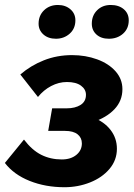

<svg xmlns="http://www.w3.org/2000/svg" viewBox="-29 -756 552 788"><path d="M-9 -87.2 69.4 -183.2Q102.2 -139.8 140.2 -120.7Q178.2 -101.6 224.6 -101.6Q261.4 -101.6 284.2 -120.2Q307 -138.8 307 -167.4Q307 -190.8 289.4 -204.8Q271.8 -218.8 237.6 -218.8H168.8L185 -311.4H244.8Q279.6 -311.4 301.7 -325.4Q323.8 -339.4 323.8 -366.8Q323.8 -389.4 303.4 -404.4Q283 -419.4 245.8 -419.4Q212.2 -419.4 180.9 -402.9Q149.6 -386.4 126.8 -358L54.4 -450.2Q96.8 -487 150.8 -508.4Q204.8 -529.8 266.8 -529.8Q322 -529.8 369.5 -512.5Q417 -495.2 445.2 -463.4Q473.4 -431.6 473.4 -390Q473.4 -342.2 440.6 -307.6Q407.8 -273 350.8 -254.4L351.2 -274.6Q398.4 -256.8 424.6 -222.9Q450.8 -189 450.8 -145.6Q450.8 -98.8 420.5 -62.9Q390.2 -27 340.6 -7.3Q291 12.4 235.6 12.4Q157.6 12.4 92.7 -13.5Q27.8 -39.4 -9 -87.2ZM129.4 -658.8Q129.4 -692.4 151.9 -714Q174.4 -735.6 208.6 -735.6Q239.6 -735.6 260 -717.9Q280.4 -700.2 280.4 -672.6Q280.4 -638.6 257 -617.8Q233.6 -597 200.6 -597Q168.8 -597 149.1 -614.6Q129.4 -632.2 129.4 -658.8ZM347.8 -658.8Q347.8 -692.4 369.7 -714Q391.6 -735.6 425.2 -735.6Q458.6 -735.6 479 -718.2Q499.4 -700.8 499.4 -672.6Q499.4 -638.6 476 -617.8Q452.6 -597 417.8 -597Q386 -597 366.9 -614.3Q347.8 -631.6 347.8 -658.8Z"/></svg>

Font: Fixel Italic Variable Display Thin
Style: Italic
Weight: 100
Italic angle: -10°
Designer: AlfaBravo + MacPaw
Foundry: Kyrylo Tkachov, Marchela Mozhyna, Serhii Makarenko, Maria Weinstein, Zakhar Kryvoshyya
Version: Version 1.210;Glyphs 3.2 (3217)